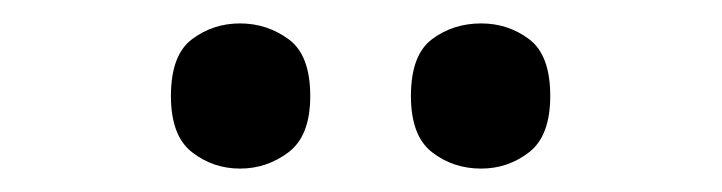

<svg xmlns="http://www.w3.org/2000/svg" viewBox="-20 -770 617 164"><path d="M391 -626Q367 -626 349 -640Q331 -654 331 -688Q331 -723 349 -736.5Q367 -750 391 -750Q414 -750 432 -736.5Q450 -723 450 -688Q450 -654 432 -640Q414 -626 391 -626ZM185 -626Q162 -626 144 -640Q126 -654 126 -688Q126 -723 144 -736.5Q162 -750 185 -750Q208 -750 226.5 -736.5Q245 -723 245 -688Q245 -654 226.5 -640Q208 -626 185 -626Z"/></svg>

Font: Noto Serif Bengali
Style: Bold
Weight: 700
Designer: Juan Bruce, Universal Thirst, Indian Type Foundry and the Monotype Design Team.
Foundry: Monotype Imaging Inc.
Version: Version 2.003; ttfautohint (v1.8.4.7-5d5b)